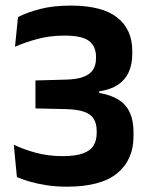

<svg xmlns="http://www.w3.org/2000/svg" viewBox="-20 -672 545 704"><path d="M225.5 12.5Q184.5 12.5 149.8 7Q115 1.5 88 -6.5Q61 -14.5 42 -22.5L30.5 -141.5Q65.5 -124.5 111 -112Q156.5 -99.5 209.5 -99.5Q257 -99.5 284.2 -109.5Q311.5 -119.5 323 -138.2Q334.5 -157 334.5 -184V-191.5Q334.5 -219 323.5 -236.5Q312.5 -254 287.5 -262.5Q262.5 -271 220.5 -272L110 -274.5V-377L220.5 -380Q261.5 -381 286 -390.2Q310.5 -399.5 321.2 -416.5Q332 -433.5 332 -458V-463.5Q332 -502.5 306.2 -522Q280.5 -541.5 216 -541.5Q163 -541.5 116.2 -528.8Q69.5 -516 35 -500.5L46 -609.5Q79 -626.5 127 -639Q175 -651.5 239.5 -651.5Q354 -651.5 409.5 -608Q465 -564.5 465 -485V-475Q465 -436 452 -407.5Q439 -379 412.5 -361.2Q386 -343.5 343.5 -337V-318.5L337.5 -332.5Q408.5 -321 439 -286Q469.5 -251 469.5 -187V-172Q469.5 -86 409.8 -36.8Q350 12.5 225.5 12.5Z"/></svg>

Font: Anek Tamil Medium SemiBold
Style: Regular
Weight: 600
Version: Version 1.003